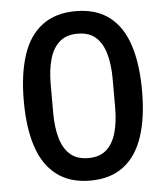

<svg xmlns="http://www.w3.org/2000/svg" viewBox="-52 -756 704 815"><g transform="rotate(-5 300.0 -349.0)"><path d="M300 12Q214 12 157.5 -31Q101 -74 74.5 -154.5Q48 -235 48 -349Q48 -463 74.5 -544Q101 -625 157.5 -667.5Q214 -710 300 -710Q387 -710 443 -667.5Q499 -625 525.5 -544Q552 -463 552 -349Q552 -235 525.5 -154.5Q499 -74 443 -31Q387 12 300 12ZM300 -84Q349 -84 377.5 -109.5Q406 -135 419 -181Q432 -227 432 -288V-410Q432 -471 419 -517Q406 -563 377.5 -588.5Q349 -614 300 -614Q252 -614 223 -588.5Q194 -563 181 -517Q168 -471 168 -410V-288Q168 -227 181 -181Q194 -135 223 -109.5Q252 -84 300 -84Z"/></g></svg>

Font: IBM Plex Sans Medium
Style: Regular
Weight: 500
Designer: Mike Abbink, Paul van der Laan, Pieter van Rosmalen
Foundry: Bold Monday
Version: Version 3.201